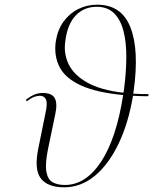

<svg xmlns="http://www.w3.org/2000/svg" viewBox="-20 -790 655 820"><path d="M254 10Q183 10 154 -28.5Q125 -67 144 -158L173 -301Q184 -349 176.5 -365Q169 -381 150 -381Q141 -381 128 -377Q115 -373 94 -357L91 -364Q127 -393 162 -393Q202 -393 214 -370.5Q226 -348 216 -302L186 -158Q172 -91 178 -57Q184 -23 205 -11.5Q226 0 257 0Q346 0 411.5 -99Q477 -198 506 -384Q391 -395 325 -425.5Q259 -456 234.5 -503.5Q210 -551 218 -612Q226 -663 251.5 -698Q277 -733 314.5 -751.5Q352 -770 395 -770Q499 -770 537 -673.5Q575 -577 551 -403Q550 -396 549 -390Q580 -388 615 -388L613 -379Q579 -379 548 -381Q529 -266 487 -177.5Q445 -89 385.5 -39.5Q326 10 254 10ZM259 -615Q251 -562 273 -516Q295 -470 352.5 -437.5Q410 -405 507 -394Q508 -399 509 -404Q519 -478 519.5 -543Q520 -608 507.5 -657Q495 -706 467 -733.5Q439 -761 393 -761Q339 -761 303.5 -724Q268 -687 259 -615Z"/></svg>

Font: Noto Serif Display ExtraLight
Style: Italic
Weight: 200
Italic angle: -12°
Designer: Monotype Design Team
Foundry: Monotype Imaging Inc.
Version: Version 2.009